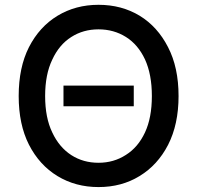

<svg xmlns="http://www.w3.org/2000/svg" viewBox="-20 -757 809 787"><path d="M528.3 -406.2Q528.3 -384.8 528.3 -321.3Q456.1 -321.3 240.2 -321.3Q240.2 -342.8 240.2 -406.2Q312.5 -406.2 528.3 -406.2ZM711.9 -363.3Q711.9 -247.1 668.9 -163.1Q626 -80.1 551.8 -35.2Q478.5 9.8 383.8 9.8Q290 9.8 215.8 -35.2Q141.6 -80.1 98.6 -164.1Q56.6 -247.1 56.6 -363.3Q56.6 -480.5 98.6 -563.5Q141.6 -647.5 215.8 -692.4Q290 -737.3 383.8 -737.3Q478.5 -737.3 552.7 -692.4Q626 -647.5 668.9 -563.5Q711.9 -480.5 711.9 -363.3ZM602.5 -363.3Q602.5 -452.1 574.2 -513.7Q545.9 -574.2 496.1 -605.5Q446.3 -636.7 383.8 -636.7Q321.3 -636.7 272.5 -605.5Q222.7 -574.2 194.3 -512.7Q165 -452.1 165 -363.3Q165 -274.4 194.3 -213.9Q222.7 -153.3 272.5 -121.1Q321.3 -89.8 383.8 -89.8Q446.3 -89.8 496.1 -122.1Q545.9 -153.3 574.2 -213.9Q602.5 -274.4 602.5 -363.3Z"/></svg>

Font: DeepSea
Style: Medium
Weight: 500
Designer: Stem
Version: Version 3.019;git-0a5106e0b